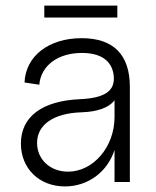

<svg xmlns="http://www.w3.org/2000/svg" viewBox="-20 -653 559 689"><path d="M213 16C297 16 366 -37 391 -115V0H446V-341C446 -457 387 -516 273 -516C155 -516 72 -452 68 -357L121 -349C127 -418 188 -463 274 -463C342 -463 382 -435 388 -382C394 -327 357 -301 266 -297C131 -291 55 -234 55 -138C55 -48 121 16 213 16ZM224 -37C160 -37 113 -81 113 -140C113 -206 173 -247 273 -250C331 -252 371 -267 391 -293V-233C391 -126 315 -37 224 -37ZM139 -590H401V-633H139Z"/></svg>

Font: Uncut Sans Light
Style: Regular
Weight: 300
Designer: Kasper Nordkvist
Foundry: UNCUT.wtf
Version: Version 1.304;Glyphs 3.2 (3246)